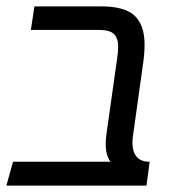

<svg xmlns="http://www.w3.org/2000/svg" viewBox="-26 -583 538 603"><path d="M390 -133Q390 -107 403 -91Q416 -75 444 -75L434 0H-6L15 -75H321Q306 -95 306 -131Q306 -146 309 -167L341 -393Q345 -416 345 -437Q345 -464 331.5 -476.5Q318 -489 285 -489H71L82 -563H291Q366 -563 397 -533.5Q428 -504 428 -444Q428 -415 424 -388L391 -152Q390 -146 390 -133Z"/></svg>

Font: FiraGO Book
Style: Italic
Weight: 350
Italic angle: -8°
Designer: bBox Type GmbH
Foundry: bBox Type GmbH
Version: Version 1.001